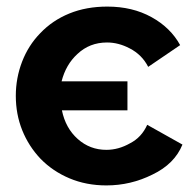

<svg xmlns="http://www.w3.org/2000/svg" viewBox="-20 -554 592 583"><path d="M443 -24Q510 -56 534 -115L427 -175Q410 -137 375 -119Q340 -99 303 -99Q253 -99 216 -132Q179 -165 168 -219H367V-307H167Q180 -358 215 -390Q252 -425 305 -425Q340 -425 374 -407Q411 -388 430 -351L527 -417Q498 -470 440 -502Q382 -534 306 -534Q242 -534 190.5 -513Q139 -492 102 -453Q66 -416 47 -366.5Q28 -317 28 -263Q28 -207 47.5 -158.5Q67 -110 103 -72Q140 -34 191 -12.5Q242 9 303 9Q377 9 443 -24Z"/></svg>

Font: RT Raleway Bold
Style: Regular
Weight: 400
Designer: Matt McInerney, Pablo Impallari, Rodrigo Fuenzalida — Edited by Milan Moffatt in April 2016
Foundry: Matt McInerney, Pablo Impallari, Rodrigo Fuenzalida — Edited by Milan Moffatt in April 2016
Version: Version 3.001